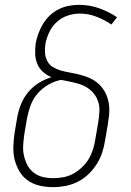

<svg xmlns="http://www.w3.org/2000/svg" viewBox="-20 -763 540 791"><path d="M199 8Q171 8 144 2Q117 -4 95.5 -19Q74 -34 60.5 -56.5Q47 -79 40.5 -105Q34 -131 35 -159Q36 -187 40 -215L51 -280Q56 -307 66.5 -333.5Q77 -360 96 -383Q115 -406 140 -421.5Q165 -437 192 -445Q173 -453 157.5 -466.5Q142 -480 134 -499Q126 -518 125 -540Q124 -562 127 -584Q131 -605 138.5 -625.5Q146 -646 157.5 -665Q169 -684 185.5 -699.5Q202 -715 222 -725Q242 -735 263.5 -739Q285 -743 306 -743Q349 -743 388.5 -729Q428 -715 462 -692L439 -662Q411 -681 378 -694Q345 -707 308 -707Q283 -707 258 -698.5Q233 -690 213.5 -672Q194 -654 182.5 -629.5Q171 -605 167 -581Q164 -563 165.5 -544.5Q167 -526 175 -511Q183 -496 197.5 -487Q212 -478 229 -473Q246 -468 263.5 -465Q281 -462 298 -458Q315 -454 331.5 -448.5Q348 -443 363 -434.5Q378 -426 390 -414Q402 -402 410.5 -387.5Q419 -373 424 -356Q429 -339 430 -321.5Q431 -304 429 -285.5Q427 -267 424 -249L413 -185Q409 -159 401 -134.5Q393 -110 378.5 -87Q364 -64 344 -45Q324 -26 300 -14Q276 -2 250 3Q224 8 199 8ZM200 -29Q220 -29 241.5 -33Q263 -37 282 -47.5Q301 -58 318 -74Q335 -90 346 -109Q357 -128 363.5 -149Q370 -170 373 -191L384 -255Q388 -279 389.5 -303Q391 -327 383 -348.5Q375 -370 359 -386Q343 -402 322 -411Q301 -420 278 -424.5Q255 -429 232 -434Q205 -429 179 -414Q153 -399 134 -376.5Q115 -354 105.5 -327.5Q96 -301 91 -274L80 -209Q77 -187 75.5 -165Q74 -143 78.5 -122.5Q83 -102 92.5 -83.5Q102 -65 118.5 -52Q135 -39 156 -34Q177 -29 200 -29Z"/></svg>

Font: Iosevka SS18 Extralight
Style: Italic
Weight: 200
Italic angle: -9°
Monospace: yes
Designer: Belleve Invis
Foundry: Belleve Invis
Version: Version 25.1.1; ttfautohint (v1.8.4)